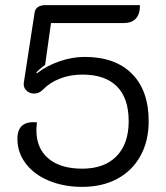

<svg xmlns="http://www.w3.org/2000/svg" viewBox="-20 -720 648 749"><path d="M48 -178Q48 -214 66.5 -230Q85 -246 124 -243Q122 -221 122 -212Q122 -141 169 -101.5Q216 -62 301 -62Q387 -62 434.5 -110.5Q482 -159 482 -247Q482 -337 436 -383Q390 -429 301 -429Q254 -429 214 -413.5Q174 -398 146 -369Q132 -355 113 -355Q95 -355 82.5 -367.5Q70 -380 73 -398L115 -671Q117 -685 128 -692.5Q139 -700 157 -700H526Q526 -630 462 -630H179L156 -467Q138 -454 122 -438L124 -434Q163 -464 212.5 -481Q262 -498 310 -498Q429 -498 494.5 -432.5Q560 -367 560 -247Q560 -170 528 -112Q496 -54 437.5 -22.5Q379 9 301 9Q229 9 171 -15Q113 -39 80.5 -82Q48 -125 48 -178Z"/></svg>

Font: K2D Light
Style: Regular
Weight: 300
Designer: Katatrad Aksorn Co.,Ltd.
Foundry: Cadson Demak Co.,Ltd.
Version: Version 1.000; ttfautohint (v1.6)